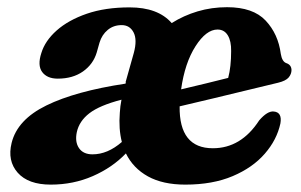

<svg xmlns="http://www.w3.org/2000/svg" viewBox="-20 -488 816 520"><path d="M11.5 -101Q27 -164 105.8 -202.5Q184.5 -241 320 -261.5Q320.5 -263.5 321 -265.5L320 -265L342.5 -345Q352 -380.5 341.8 -400.2Q331.5 -420 309.5 -420Q287.5 -420 271.8 -407Q256 -394 249.5 -372.5L242 -346Q232.5 -314 204.8 -294.5Q177 -275 136.5 -275Q107.5 -275 94.2 -293Q81 -311 92 -344.5Q102 -377.5 133.5 -405.5Q165 -433.5 215 -450.8Q265 -468 331 -468Q408 -468 445 -425.5Q477.5 -446 515.2 -457.2Q553 -468.5 595 -468.5Q665.5 -468.5 699.5 -432.2Q733.5 -396 740.5 -342Q744 -321 755.5 -317Q769 -312.5 769.5 -298.5Q769.5 -287.5 761.8 -278.2Q754 -269 733.5 -264Q705 -257 658 -245.8Q611 -234.5 559.5 -222Q508 -209.5 466.5 -200Q465 -86.5 556.5 -86.5Q633 -86.5 682 -162Q704.5 -188 721.5 -186Q744.5 -184 739.5 -154Q730 -109.5 697.2 -71.8Q664.5 -34 610.2 -11Q556 12 482 12Q421 12 380.8 -10.2Q340.5 -32.5 321 -72.5Q284 -34 231.2 -11Q178.5 12 117.5 12Q56.5 12 28 -20.2Q-0.5 -52.5 11.5 -101ZM569 -408Q538.5 -408 509.5 -362.8Q480.5 -317.5 470.5 -246Q502.5 -253.5 537.5 -262Q572.5 -270.5 598 -277Q606 -307 606 -349.5Q606.5 -376.5 597 -392.2Q587.5 -408 569 -408ZM304.5 -182.5Q305.5 -200.5 309 -218Q249.5 -202.5 222 -181.2Q194.5 -160 188 -130Q182.5 -103.5 194 -86.8Q205.5 -70 230.5 -70Q271.5 -70 310 -103.5Q301 -139 304.5 -182.5Z"/></svg>

Font: Fraunces 72pt Soft
Style: Bold Italic
Weight: 700
Italic angle: -16°
Version: Version 1.000;[b76b70a41]